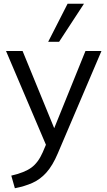

<svg xmlns="http://www.w3.org/2000/svg" viewBox="-20 -773 571 1020"><path d="M12 0ZM59 227 40 160Q110 144 146.5 117.5Q183 91 207 36L224 -4L12 -502H100L268 -92L434 -502H519L287 42Q260 106 227 143Q194 180 152.5 198.5Q111 217 59 227ZM236 -551 339 -753H426L294 -551Z"/></svg>

Font: Winston
Style: Regular
Weight: 400
Designer: Original fonts by Vernon Adams / Changes by Cristiano Sobral
Foundry: Original fonts by Vernon Adams / Changes by Cristiano Sobral
Version: Version 2.503;July 17, 2020;FontCreator 13.0.0.2655 64-bit